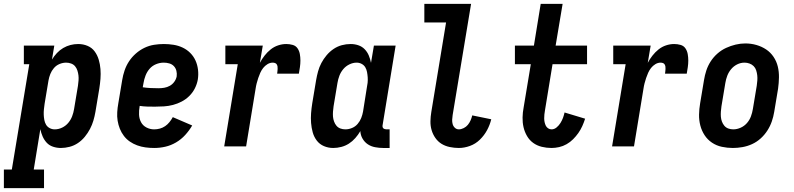

<svg xmlns="http://www.w3.org/2000/svg" viewBox="-74 -755 4094 990"><path d="M-54 215V119H-13L77 -424H49V-520H206L194 -448Q205 -466 219.5 -481.5Q234 -497 252 -507.5Q270 -518 289.5 -523Q309 -528 329 -528Q355 -528 377.5 -518.5Q400 -509 414 -490Q428 -471 435 -447.5Q442 -424 444 -399Q446 -374 444 -348.5Q442 -323 438 -298L418 -178Q414 -155 407.5 -133Q401 -111 390 -90Q379 -69 363.5 -50Q348 -31 328 -17.5Q308 -4 285 2Q262 8 240 8Q219 8 199.5 1.5Q180 -5 167 -19Q154 -33 146 -51Q138 -69 134 -89L100 119H153V215ZM208 -88Q228 -88 246.5 -97Q265 -106 278 -121.5Q291 -137 298 -155.5Q305 -174 308 -193L328 -313Q330 -327 331 -340.5Q332 -354 330.5 -366.5Q329 -379 325 -391.5Q321 -404 313 -413.5Q305 -423 292.5 -427.5Q280 -432 267 -432Q250 -432 233 -425Q216 -418 204 -404Q192 -390 185.5 -373.5Q179 -357 176 -340L156 -220Q154 -206 152.5 -192Q151 -178 151.5 -164Q152 -150 154.5 -136.5Q157 -123 163.5 -112Q170 -101 182 -94.5Q194 -88 208 -88Z M721 8Q698 8 676 5Q654 2 633.5 -5.5Q613 -13 595.5 -25Q578 -37 565 -54Q552 -71 544 -91Q536 -111 532.5 -132.5Q529 -154 530.5 -177Q532 -200 536 -222L556 -342Q560 -367 568.5 -392Q577 -417 591.5 -439Q606 -461 626.5 -479Q647 -497 671 -508.5Q695 -520 720.5 -524Q746 -528 771 -528Q796 -528 821 -524Q846 -520 868 -509.5Q890 -499 907 -482Q924 -465 934 -443Q944 -421 947 -395.5Q950 -370 946 -345Q942 -322 931 -300Q920 -278 902.5 -260.5Q885 -243 863 -231.5Q841 -220 818 -214Q795 -208 771.5 -206.5Q748 -205 725 -205Q705 -205 685.5 -205.5Q666 -206 646 -209V-207Q642 -185 643 -163.5Q644 -142 653.5 -124.5Q663 -107 681.5 -97.5Q700 -88 721 -88Q736 -88 750.5 -92Q765 -96 777.5 -104.5Q790 -113 800 -125.5Q810 -138 817 -151L917 -108Q902 -82 881 -59Q860 -36 833.5 -20.5Q807 -5 778.5 1.5Q750 8 721 8ZM744 -300Q758 -300 773 -302.5Q788 -305 801.5 -312.5Q815 -320 824.5 -333Q834 -346 837 -361Q839 -376 835.5 -390Q832 -404 822.5 -414Q813 -424 799 -428Q785 -432 770 -432Q750 -432 730.5 -424Q711 -416 697.5 -400.5Q684 -385 676.5 -365.5Q669 -346 666 -327L662 -305Q662 -305 662 -305Q662 -305 662 -305Q682 -302 702.5 -301Q723 -300 744 -300Z M1082 0 1152 -424H1088V-520H1281L1266 -431Q1276 -450 1290 -468Q1304 -486 1321.5 -500Q1339 -514 1360 -521Q1381 -528 1402 -528Q1419 -528 1435 -523.5Q1451 -519 1460 -506Q1469 -493 1472 -476.5Q1475 -460 1475 -443Q1475 -426 1472.5 -409Q1470 -392 1467 -375H1355Q1356 -381 1356.5 -387Q1357 -393 1357.5 -399.5Q1358 -406 1357 -412Q1356 -418 1353 -423Q1350 -428 1344 -430Q1338 -432 1332 -432Q1318 -432 1305 -424Q1292 -416 1283 -404.5Q1274 -393 1268 -379.5Q1262 -366 1257.5 -352.5Q1253 -339 1249.5 -325.5Q1246 -312 1244 -298L1195 0Z M1644 8Q1619 8 1596.5 -1.5Q1574 -11 1559.5 -30Q1545 -49 1538.5 -72.5Q1532 -96 1530 -121Q1528 -146 1530 -171.5Q1532 -197 1536 -222L1556 -342Q1560 -365 1566 -387Q1572 -409 1583 -430Q1594 -451 1610 -470Q1626 -489 1646 -502.5Q1666 -516 1688.5 -522Q1711 -528 1734 -528Q1755 -528 1774 -521.5Q1793 -515 1806.5 -501Q1820 -487 1827.5 -469Q1835 -451 1839 -431L1854 -520H1966L1899 -111Q1898 -107 1898.5 -102Q1899 -97 1902 -94Q1905 -91 1909.5 -89.5Q1914 -88 1918 -88H1935V8H1902Q1881 8 1860 4Q1839 0 1822.5 -11Q1806 -22 1795.5 -40Q1785 -58 1784 -79Q1773 -60 1758 -43Q1743 -26 1725 -14.5Q1707 -3 1686 2.5Q1665 8 1644 8ZM1707 -88Q1724 -88 1741 -95Q1758 -102 1770 -116Q1782 -130 1788.5 -146.5Q1795 -163 1798 -180L1817 -300Q1820 -314 1821.5 -328Q1823 -342 1822 -356Q1821 -370 1818.5 -383.5Q1816 -397 1809.5 -408Q1803 -419 1791 -425.5Q1779 -432 1765 -432Q1746 -432 1727.5 -423Q1709 -414 1696 -398.5Q1683 -383 1676 -364.5Q1669 -346 1666 -327L1646 -207Q1644 -193 1643 -179.5Q1642 -166 1643 -153.5Q1644 -141 1648.5 -128.5Q1653 -116 1661 -106.5Q1669 -97 1681 -92.5Q1693 -88 1707 -88Z M2292 8Q2268 8 2244.5 3Q2221 -2 2202.5 -13.5Q2184 -25 2171 -43.5Q2158 -62 2151.5 -84Q2145 -106 2145.5 -130Q2146 -154 2150 -178L2226 -639H2114V-735H2355L2260 -162Q2258 -150 2257.5 -138Q2257 -126 2260 -115Q2263 -104 2271.5 -96Q2280 -88 2292 -88Q2304 -88 2317 -94.5Q2330 -101 2338.5 -111.5Q2347 -122 2352.5 -134.5Q2358 -147 2361 -160L2459 -140Q2452 -111 2437.5 -84Q2423 -57 2400.5 -35Q2378 -13 2349 -2.5Q2320 8 2292 8Z M2770 8Q2744 8 2719.5 2Q2695 -4 2675.5 -18Q2656 -32 2643.5 -53.5Q2631 -75 2625.5 -99Q2620 -123 2620.5 -149Q2621 -175 2626 -201L2663 -424H2581V-520H2679L2714 -735H2827L2791 -520H2953V-424H2775L2736 -186Q2734 -175 2733 -165Q2732 -155 2732 -145Q2732 -135 2734 -125.5Q2736 -116 2740 -107.5Q2744 -99 2752 -93.5Q2760 -88 2770 -88Q2784 -88 2796 -98Q2808 -108 2816 -121Q2824 -134 2829 -147.5Q2834 -161 2837 -175L2943 -143Q2937 -124 2928.5 -105Q2920 -86 2908 -69Q2896 -52 2881 -37Q2866 -22 2847.5 -11.5Q2829 -1 2809 3.5Q2789 8 2770 8Z M3082 0 3152 -424H3088V-520H3281L3266 -431Q3276 -450 3290 -468Q3304 -486 3321.5 -500Q3339 -514 3360 -521Q3381 -528 3402 -528Q3419 -528 3435 -523.5Q3451 -519 3460 -506Q3469 -493 3472 -476.5Q3475 -460 3475 -443Q3475 -426 3472.5 -409Q3470 -392 3467 -375H3355Q3356 -381 3356.5 -387Q3357 -393 3357.5 -399.5Q3358 -406 3357 -412Q3356 -418 3353 -423Q3350 -428 3344 -430Q3338 -432 3332 -432Q3318 -432 3305 -424Q3292 -416 3283 -404.5Q3274 -393 3268 -379.5Q3262 -366 3257.5 -352.5Q3253 -339 3249.5 -325.5Q3246 -312 3244 -298L3195 0Z M3705 8Q3676 8 3648 2Q3620 -4 3597 -19.5Q3574 -35 3559 -58Q3544 -81 3537 -108Q3530 -135 3530.5 -164Q3531 -193 3536 -222L3556 -342Q3560 -367 3568 -391.5Q3576 -416 3590.5 -438.5Q3605 -461 3625.5 -479Q3646 -497 3670 -508Q3694 -519 3719 -525Q3744 -531 3769 -531Q3799 -531 3826.5 -523Q3854 -515 3876.5 -500Q3899 -485 3914.5 -462Q3930 -439 3936.5 -412Q3943 -385 3942.5 -356Q3942 -327 3938 -298L3918 -178Q3914 -153 3905.5 -128.5Q3897 -104 3882.5 -81.5Q3868 -59 3848 -41Q3828 -23 3804 -12Q3780 -1 3754.5 3.5Q3729 8 3705 8ZM3707 -88Q3726 -88 3745 -96.5Q3764 -105 3777.5 -120.5Q3791 -136 3798 -155Q3805 -174 3808 -193L3828 -313Q3830 -327 3831 -340.5Q3832 -354 3830.5 -367Q3829 -380 3825 -392.5Q3821 -405 3812 -414Q3803 -423 3790.5 -427.5Q3778 -432 3765 -432Q3745 -432 3727 -423Q3709 -414 3696 -398.5Q3683 -383 3676 -364.5Q3669 -346 3666 -327L3646 -207Q3644 -193 3643 -179.5Q3642 -166 3643 -153Q3644 -140 3648.5 -128Q3653 -116 3661 -106.5Q3669 -97 3681 -92.5Q3693 -88 3707 -88Z"/></svg>

Font: Iosevka Gothic
Style: Bold Italic
Weight: 700
Italic angle: -9°
Monospace: yes
Designer: Belleve Invis
Foundry: Belleve Invis
Version: Version 15.5.1; ttfautohint (v1.8.4)